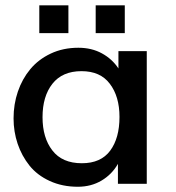

<svg xmlns="http://www.w3.org/2000/svg" viewBox="-20 -694 666 725"><path d="M341.3 -568.8V-673.8H451.2V-568.8ZM128.4 -568.8V-673.8H238.3V-568.8ZM289.1 -77.6Q360.8 -77.6 396 -125Q431.2 -172.4 431.2 -252.4Q431.2 -330.1 394.5 -377.9Q358.9 -425.3 287.6 -425.3Q215.3 -425.3 177.7 -377.4Q140.6 -330.1 140.6 -251.5Q140.6 -173.8 177.7 -126Q214.8 -77.6 289.1 -77.6ZM273.9 11.2Q215.3 11.2 168 -10.5Q120.6 -32.2 91.3 -68.8Q62 -105.5 46.6 -151.1Q31.2 -196.8 31.2 -247.1Q31.2 -300.3 47.4 -347.9Q63.5 -395.5 94.2 -432.6Q125 -469.7 171.6 -491.7Q218.3 -513.7 275.9 -513.7Q326.2 -513.7 365 -492.4Q403.8 -471.2 427.2 -435.5V-501H534.2V0H425.3V-75.2Q402.8 -35.6 363.5 -12.2Q324.2 11.2 273.9 11.2Z"/></svg>

Font: Ride Light
Style: Bold
Weight: 600
Version: Version 3.000